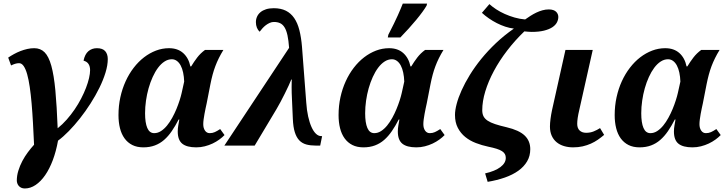

<svg xmlns="http://www.w3.org/2000/svg" viewBox="-20 -816 4081 1076"><path d="M171.9 -545.9Q207 -545.9 230 -522.9Q252.9 -500 267.6 -447.5Q282.2 -395 290.3 -309.1Q298.3 -223.1 303.2 -97.2Q330.1 -118.7 354 -145.8Q377.9 -172.9 398.2 -202.6Q418.5 -232.4 434.6 -263.4Q450.7 -294.4 461.9 -323.5Q473.1 -352.5 479 -378.2Q484.9 -403.8 484.9 -422.9Q484.9 -443.4 476.3 -457Q467.8 -470.7 448.2 -476.1Q455.6 -512.2 475.3 -529.1Q495.1 -545.9 522.9 -545.9Q555.2 -545.9 569.6 -529.3Q584 -512.7 584 -484.9Q584 -450.7 571.3 -409.2Q558.6 -367.7 537.1 -324Q515.6 -280.3 487.5 -236.3Q459.5 -192.4 428.5 -153.1Q397.5 -113.8 365.7 -81.3Q334 -48.8 305.2 -27.8Q294.4 32.2 275.9 81.5Q257.3 130.9 232.9 166Q208.5 201.2 179.4 220.7Q150.4 240.2 119.1 240.2Q107.4 240.2 98.9 236.1Q90.3 231.9 85 225.6Q79.6 219.2 76.9 211.2Q74.2 203.1 74.2 195.8Q74.2 168.5 82.8 140.6Q91.3 112.8 105.2 86.4Q119.1 60.1 136.5 36.9Q153.8 13.7 170.9 -4.9Q168 -67.9 164.8 -126.5Q161.6 -185.1 157.2 -235.8Q152.8 -286.6 146.7 -328.4Q140.6 -370.1 132.3 -399.7Q124 -429.2 112.8 -445.6Q101.6 -461.9 86.9 -461.9Q75.7 -461.9 64.2 -458.3Q52.7 -454.6 42 -449.2L25.9 -493.2Q41 -503.4 58.3 -512.9Q75.7 -522.5 94.5 -529.8Q113.3 -537.1 132.8 -541.5Q152.3 -545.9 171.9 -545.9Z M976.1 -79.1Q976.1 -95.7 979.2 -113.8Q982.4 -131.8 984.9 -146H981Q962.4 -109.9 942.6 -81.1Q922.9 -52.2 899.7 -32Q876.5 -11.7 847.9 -1Q819.3 9.8 783.2 9.8Q747.6 9.8 721.4 -3.4Q695.3 -16.6 678 -40.5Q660.6 -64.5 652.3 -97.7Q644 -130.9 644 -170.9Q644 -223.1 654.5 -271Q665 -318.8 684.1 -360.6Q703.1 -402.3 729.5 -436.5Q755.9 -470.7 787.4 -494.9Q818.8 -519 854.2 -532.5Q889.6 -545.9 927.2 -545.9Q976.1 -545.9 1006.6 -518.6Q1037.1 -491.2 1046.9 -443.8H1051.3Q1066.9 -469.7 1085.2 -493.7Q1103.5 -517.6 1128.9 -536.1H1231.9Q1217.3 -512.2 1206.3 -490Q1195.3 -467.8 1186.8 -445.1Q1178.2 -422.4 1171.6 -397.9Q1165 -373.5 1159.2 -344.2L1138.2 -236.8Q1135.3 -224.1 1132.1 -208.7Q1128.9 -193.4 1126 -177.7Q1123 -162.1 1121.1 -147Q1119.1 -131.8 1119.1 -120.1Q1119.1 -98.1 1128.9 -84Q1138.7 -69.8 1155.3 -69.8Q1170.9 -69.8 1183.8 -75.7Q1196.8 -81.5 1213.9 -92.8L1238.3 -59.1Q1226.1 -46.4 1209 -33.9Q1191.9 -21.5 1171.4 -11.7Q1150.9 -2 1127.7 3.9Q1104.5 9.8 1080.1 9.8Q1026.9 9.8 1001.5 -10.7Q976.1 -31.2 976.1 -79.1ZM844.2 -69.8Q864.3 -69.8 882.3 -81.5Q900.4 -93.3 916 -112.3Q931.6 -131.3 945.1 -155.8Q958.5 -180.2 968.8 -205.1Q979 -230 986.6 -253.7Q994.1 -277.3 998 -294.9L1012.2 -358.9Q1011.2 -386.2 1006.3 -409.2Q1001.5 -432.1 992.7 -448.7Q983.9 -465.3 971.2 -474.6Q958.5 -483.9 942.9 -483.9Q921.4 -483.9 901.9 -471.2Q882.3 -458.5 865.7 -436.3Q849.1 -414.1 835.7 -384.5Q822.3 -355 812.7 -321.3Q803.2 -287.6 798.1 -251.7Q793 -215.8 793 -181.2Q793 -127.9 805.4 -98.9Q817.9 -69.8 844.2 -69.8Z M1600.1 -547.9Q1597.2 -589.8 1591.1 -617.9Q1585 -646 1574.7 -662.6Q1564.5 -679.2 1549.8 -686Q1535.2 -692.9 1515.1 -692.9Q1502.9 -692.9 1491.5 -687.7Q1480 -682.6 1469.7 -674.8Q1459.5 -667 1450.7 -657.2Q1441.9 -647.5 1435.1 -638.2Q1425.3 -647 1419.7 -660.9Q1414.1 -674.8 1414.1 -691.9Q1414.1 -708.5 1420.7 -722.9Q1427.2 -737.3 1439.9 -747.8Q1452.6 -758.3 1471.2 -764.2Q1489.7 -770 1514.2 -770Q1553.7 -770 1581.8 -756.1Q1609.9 -742.2 1628.7 -714.8Q1647.5 -687.5 1657.7 -647.2Q1668 -606.9 1672.4 -554.2L1696.3 -241.2Q1699.2 -197.8 1707 -163.1Q1714.8 -128.4 1725.8 -104Q1736.8 -79.6 1750.7 -66.4Q1764.6 -53.2 1780.3 -53.2H1785.2L1774.4 0H1751.5Q1720.2 0 1696.8 -6.3Q1673.3 -12.7 1657.2 -29.5Q1641.1 -46.4 1632.1 -75.4Q1623 -104.5 1621.1 -149.9Q1618.7 -210.4 1616.5 -253.4Q1614.3 -296.4 1614.3 -327.1Q1614.3 -348.1 1614.7 -357.2Q1615.2 -366.2 1615.2 -370.1H1612.3Q1607.4 -357.4 1597.7 -336.4Q1587.9 -315.4 1576.2 -291.7Q1564.5 -268.1 1552 -244.6Q1539.6 -221.2 1529.3 -204.1L1407.2 0H1237.3Z M2209.5 -79.1Q2209.5 -95.7 2212.6 -113.8Q2215.8 -131.8 2218.3 -146H2214.4Q2195.8 -109.9 2176 -81.1Q2156.2 -52.2 2133.1 -32Q2109.9 -11.7 2081.3 -1Q2052.7 9.8 2016.6 9.8Q1981 9.8 1954.8 -3.4Q1928.7 -16.6 1911.4 -40.5Q1894 -64.5 1885.7 -97.7Q1877.4 -130.9 1877.4 -170.9Q1877.4 -223.1 1887.9 -271Q1898.4 -318.8 1917.5 -360.6Q1936.5 -402.3 1962.9 -436.5Q1989.3 -470.7 2020.8 -494.9Q2052.2 -519 2087.6 -532.5Q2123 -545.9 2160.6 -545.9Q2209.5 -545.9 2240 -518.6Q2270.5 -491.2 2280.3 -443.8H2284.7Q2300.3 -469.7 2318.6 -493.7Q2336.9 -517.6 2362.3 -536.1H2465.3Q2450.7 -512.2 2439.7 -490Q2428.7 -467.8 2420.2 -445.1Q2411.6 -422.4 2405 -397.9Q2398.4 -373.5 2392.6 -344.2L2371.6 -236.8Q2368.7 -224.1 2365.5 -208.7Q2362.3 -193.4 2359.4 -177.7Q2356.4 -162.1 2354.5 -147Q2352.5 -131.8 2352.5 -120.1Q2352.5 -98.1 2362.3 -84Q2372.1 -69.8 2388.7 -69.8Q2404.3 -69.8 2417.2 -75.7Q2430.2 -81.5 2447.3 -92.8L2471.7 -59.1Q2459.5 -46.4 2442.4 -33.9Q2425.3 -21.5 2404.8 -11.7Q2384.3 -2 2361.1 3.9Q2337.9 9.8 2313.5 9.8Q2260.3 9.8 2234.9 -10.7Q2209.5 -31.2 2209.5 -79.1ZM2077.6 -69.8Q2097.7 -69.8 2115.7 -81.5Q2133.8 -93.3 2149.4 -112.3Q2165 -131.3 2178.5 -155.8Q2191.9 -180.2 2202.1 -205.1Q2212.4 -230 2220 -253.7Q2227.5 -277.3 2231.4 -294.9L2245.6 -358.9Q2244.6 -386.2 2239.7 -409.2Q2234.9 -432.1 2226.1 -448.7Q2217.3 -465.3 2204.6 -474.6Q2191.9 -483.9 2176.3 -483.9Q2154.8 -483.9 2135.3 -471.2Q2115.7 -458.5 2099.1 -436.3Q2082.5 -414.1 2069.1 -384.5Q2055.7 -355 2046.1 -321.3Q2036.6 -287.6 2031.5 -251.7Q2026.4 -215.8 2026.4 -181.2Q2026.4 -127.9 2038.8 -98.9Q2051.3 -69.8 2077.6 -69.8ZM2156.2 -621.1Q2191.9 -690.4 2209.7 -730.5Q2227.5 -770.5 2237.3 -795.9H2373.5L2370.6 -784.2Q2352.1 -752.4 2312.3 -704.3Q2272.5 -656.2 2223.6 -606H2153.3Z M2529.8 -171.9Q2529.8 -197.8 2539.1 -233.2Q2548.3 -268.6 2566.9 -309.8Q2585.4 -351.1 2613 -396Q2640.6 -440.9 2677.2 -486.1Q2713.9 -531.2 2759.5 -574.5Q2805.2 -617.7 2859.9 -655.8Q2835.4 -658.7 2811.3 -666.7Q2787.1 -674.8 2764.2 -686.5Q2741.2 -698.2 2720 -712.9Q2698.7 -727.5 2680.7 -744.1L2722.7 -793Q2738.8 -778.3 2760.7 -763.9Q2782.7 -749.5 2808.8 -737.8Q2835 -726.1 2863.8 -717.8Q2892.6 -709.5 2922.9 -707Q2937.5 -717.3 2953.1 -727.3Q2968.8 -737.3 2985.6 -745.4Q3002.4 -753.4 3020 -758.3Q3037.6 -763.2 3055.7 -763.2Q3070.3 -763.2 3080.6 -759.5Q3090.8 -755.9 3096.9 -749.8Q3103 -743.7 3106 -736.1Q3108.9 -728.5 3108.9 -721.2Q3108.9 -705.1 3100.8 -689.9Q3092.8 -674.8 3075 -663.1Q3057.1 -651.4 3028.6 -644.3Q3000 -637.2 2959.5 -637.2Q2951.2 -637.2 2939.5 -638.2Q2927.7 -639.2 2918.5 -640.1Q2865.7 -589.4 2822.3 -532.7Q2778.8 -476.1 2747.8 -418.2Q2716.8 -360.4 2699.7 -304.2Q2682.6 -248 2682.6 -198.2Q2682.6 -178.2 2689.7 -164.3Q2696.8 -150.4 2712.9 -139.6Q2729 -128.9 2754.9 -120.4Q2780.8 -111.8 2818.8 -103Q2889.2 -86.4 2920.4 -56.4Q2951.7 -26.4 2951.7 20Q2951.7 58.1 2934.1 88.1Q2916.5 118.2 2884.8 140.9Q2853 163.6 2809.1 179Q2765.1 194.3 2712.9 203.1L2698.7 155.8Q2754.4 143.1 2784.4 120.4Q2814.5 97.7 2814.5 68.8Q2814.5 56.6 2809.6 47.6Q2804.7 38.6 2793.5 31.2Q2782.2 23.9 2763.2 17.8Q2744.1 11.7 2715.8 5.9Q2680.7 -1.5 2647 -14.4Q2613.3 -27.3 2587.4 -48.3Q2561.5 -69.3 2545.7 -99.6Q2529.8 -129.9 2529.8 -171.9Z M3301.8 -536.1 3227.1 -203.1Q3220.2 -174.3 3217.5 -155.3Q3214.8 -136.2 3214.8 -122.1Q3214.8 -97.2 3228.5 -84.5Q3242.2 -71.8 3264.6 -71.8Q3288.1 -71.8 3307.1 -79.6Q3326.2 -87.4 3342.8 -98.1L3365.7 -60.1Q3349.1 -45.9 3330.8 -33.2Q3312.5 -20.5 3291.3 -11Q3270 -1.5 3245.4 4.2Q3220.7 9.8 3191.9 9.8Q3164.6 9.8 3140.9 2.7Q3117.2 -4.4 3099.6 -18.8Q3082 -33.2 3072 -55.2Q3062 -77.1 3062 -106.9Q3062 -125 3065.2 -149.7Q3068.4 -174.3 3073.7 -199.2L3148.9 -536.1Z M3756.8 -79.1Q3756.8 -95.7 3760 -113.8Q3763.2 -131.8 3765.6 -146H3761.7Q3743.2 -109.9 3723.4 -81.1Q3703.6 -52.2 3680.4 -32Q3657.2 -11.7 3628.7 -1Q3600.1 9.8 3564 9.8Q3528.3 9.8 3502.2 -3.4Q3476.1 -16.6 3458.7 -40.5Q3441.4 -64.5 3433.1 -97.7Q3424.8 -130.9 3424.8 -170.9Q3424.8 -223.1 3435.3 -271Q3445.8 -318.8 3464.8 -360.6Q3483.9 -402.3 3510.3 -436.5Q3536.6 -470.7 3568.1 -494.9Q3599.6 -519 3635 -532.5Q3670.4 -545.9 3708 -545.9Q3756.8 -545.9 3787.4 -518.6Q3817.9 -491.2 3827.6 -443.8H3832Q3847.7 -469.7 3866 -493.7Q3884.3 -517.6 3909.7 -536.1H4012.7Q3998 -512.2 3987.1 -490Q3976.1 -467.8 3967.5 -445.1Q3959 -422.4 3952.4 -397.9Q3945.8 -373.5 3939.9 -344.2L3918.9 -236.8Q3916 -224.1 3912.8 -208.7Q3909.7 -193.4 3906.7 -177.7Q3903.8 -162.1 3901.9 -147Q3899.9 -131.8 3899.9 -120.1Q3899.9 -98.1 3909.7 -84Q3919.4 -69.8 3936 -69.8Q3951.7 -69.8 3964.6 -75.7Q3977.5 -81.5 3994.6 -92.8L4019 -59.1Q4006.8 -46.4 3989.7 -33.9Q3972.7 -21.5 3952.1 -11.7Q3931.6 -2 3908.4 3.9Q3885.3 9.8 3860.8 9.8Q3807.6 9.8 3782.2 -10.7Q3756.8 -31.2 3756.8 -79.1ZM3625 -69.8Q3645 -69.8 3663.1 -81.5Q3681.2 -93.3 3696.8 -112.3Q3712.4 -131.3 3725.8 -155.8Q3739.3 -180.2 3749.5 -205.1Q3759.8 -230 3767.3 -253.7Q3774.9 -277.3 3778.8 -294.9L3793 -358.9Q3792 -386.2 3787.1 -409.2Q3782.2 -432.1 3773.4 -448.7Q3764.6 -465.3 3752 -474.6Q3739.3 -483.9 3723.6 -483.9Q3702.1 -483.9 3682.6 -471.2Q3663.1 -458.5 3646.5 -436.3Q3629.9 -414.1 3616.5 -384.5Q3603 -355 3593.5 -321.3Q3584 -287.6 3578.9 -251.7Q3573.7 -215.8 3573.7 -181.2Q3573.7 -127.9 3586.2 -98.9Q3598.6 -69.8 3625 -69.8Z"/></svg>

Font: Droid Serif
Style: Bold Italic
Weight: 700
Italic angle: -12°
Designer: Monotype Design team
Foundry: Monotype Imaging Inc.
Version: Version 1.03